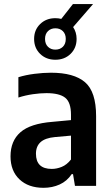

<svg xmlns="http://www.w3.org/2000/svg" viewBox="-20 -910 546 940"><path d="M193 9.5Q119 9.5 75.2 -32Q31.5 -73.5 31.5 -144.5Q31.5 -220 80 -262.5Q128.5 -305 236.5 -313.5L327.5 -322V-348.5Q327.5 -409 299.2 -431.5Q271 -454 207.5 -454Q177.5 -454 141 -448.8Q104.5 -443.5 70 -432.5V-532Q105.5 -543 148.5 -548.5Q191.5 -554 229.5 -554Q342 -554 396.2 -507.5Q450.5 -461 450.5 -341.5V0H347L337.5 -57.5H331Q308 -23 272 -6.8Q236 9.5 193 9.5ZM156 -157.5Q156 -83 233.5 -83Q257.5 -83 282.2 -93Q307 -103 327.5 -129V-246L249 -239Q201 -234.5 178.5 -214Q156 -193.5 156 -157.5ZM251 -617.5Q206 -617.5 176.5 -646.2Q147 -675 147 -719.5Q147 -763.5 176.5 -792.2Q206 -821 251 -821Q266 -821 280 -817.5L337 -890H435.5L338 -777.5Q355 -752 355 -719.5Q355 -675 325.5 -646.2Q296 -617.5 251 -617.5ZM251 -667Q273.5 -667 287.8 -681Q302 -695 302 -719.5Q302 -743.5 287.8 -757.5Q273.5 -771.5 251 -771.5Q229 -771.5 214.8 -757.5Q200.5 -743.5 200.5 -719.5Q200.5 -695 214.8 -681Q229 -667 251 -667Z"/></svg>

Font: Encode Sans SmCnd SmBold
Style: Regular
Weight: 600
Width: 4
Designer: Multiple Designers
Foundry: Impallari Type
Version: Version 3.002; ttfautohint (v1.8.3) -l 8 -r 50 -G 200 -x 14 